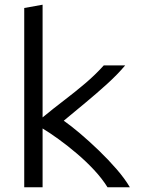

<svg xmlns="http://www.w3.org/2000/svg" viewBox="-20 -796 600 816"><path d="M83 0V-762L161 -776V-297Q207 -335 253 -370Q299 -405 342 -441.5Q385 -478 421 -518H512Q479 -479 435.5 -439.5Q392 -400 345 -361Q298 -322 251 -283Q281 -262 320 -229Q359 -196 400 -156.5Q441 -117 476 -76.5Q511 -36 532 0H437Q414 -37 380 -73.5Q346 -110 306.5 -143.5Q267 -177 229 -204.5Q191 -232 161 -250V0Z"/></svg>

Font: Ubuntu Sans Mono
Style: Regular
Weight: 400
Monospace: yes
Designer: Dalton Maag Ltd
Foundry: Dalton Maag Ltd
Version: Version 1.006